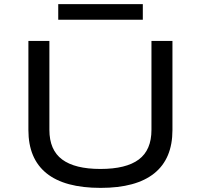

<svg xmlns="http://www.w3.org/2000/svg" viewBox="-20 -904 977 933"><path d="M469 9Q294 9 206 -62Q118 -133 118 -272V-705H220V-273Q220 -175 282 -129Q344 -83 468 -83Q593 -83 654.5 -129Q716 -175 716 -273V-705H818V-272Q818 -133 730 -62Q642 9 469 9ZM263 -808V-884H674V-808Z"/></svg>

Font: Nunito Sans 7pt Expanded
Style: Regular
Weight: 400
Width: 7
Designer: Vernon Adams
Foundry: Vernon Adams
Version: Version 3.101;gftools[0.9.27]